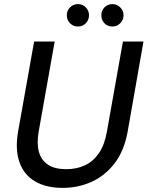

<svg xmlns="http://www.w3.org/2000/svg" viewBox="-20 -902 718 934"><path d="M285 12Q204 12 150 -20Q96 -52 74.5 -113.5Q53 -175 68 -262L146 -700H246L168 -261Q158 -203 169.5 -162.5Q181 -122 214 -100.5Q247 -79 302 -79Q353 -79 393.5 -98Q434 -117 461.5 -157.5Q489 -198 500 -261L578 -700H678L601 -262Q584 -168 537.5 -107.5Q491 -47 425.5 -17.5Q360 12 285 12ZM359 -773Q336 -773 320.5 -789Q305 -805 305 -828Q305 -850 320.5 -866Q336 -882 359 -882Q382 -882 397.5 -866Q413 -850 413 -828Q413 -805 397.5 -789Q382 -773 359 -773ZM527 -773Q503 -773 488 -789Q473 -805 473 -828Q473 -850 488 -866Q503 -882 527 -882Q549 -882 565 -866Q581 -850 581 -828Q581 -805 565 -789Q549 -773 527 -773Z"/></svg>

Font: DM Sans Medium
Style: Italic
Weight: 500
Italic angle: -10°
Designer: Colophon Foundry, Jonny Pinhorn
Foundry: Colophon Foundry
Version: Version 4.004;gftools[0.9.30]